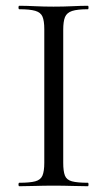

<svg xmlns="http://www.w3.org/2000/svg" viewBox="-20 -645 372 665"><path d="M199 -81Q199 -52 204.8 -37Q210.6 -22 229.2 -17Q247.8 -12 284.4 -12Q286.6 -12 286.6 -6Q286.6 0 284.4 0Q259.9 0 230.4 -1Q200.9 -2 165.2 -2Q131.5 -2 101.4 -1Q71.3 0 46.8 0Q44 0 44 -6Q44 -12 46.9 -12Q83.4 -12 102.1 -17Q120.8 -22 127.1 -37Q133.4 -52 133.4 -81V-544Q133.4 -573 127.1 -587.5Q120.9 -602 102.1 -607.5Q83.4 -613 46.8 -613Q44 -613 44 -619Q44 -625 46.8 -625Q71.3 -625 101.4 -623.5Q131.5 -622 165.2 -622Q200.9 -622 230.9 -623.5Q261 -625 284.4 -625Q286.6 -625 286.6 -619Q286.6 -613 284.4 -613Q247.9 -613 229.7 -607Q211.5 -601 205.2 -586Q199 -571 199 -542Z"/></svg>

Font: Cormorant Infant Light
Style: Regular
Weight: 300
Designer: Christian Thalmann (Catharsis Fonts)
Foundry: Catharsis Fonts
Version: Version 4.001